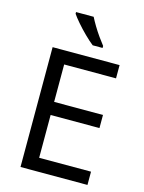

<svg xmlns="http://www.w3.org/2000/svg" viewBox="-137 -1024 830 1105"><g transform="rotate(15 278.0 -472.0)"><path d="M496 0H97V-714H496V-635H187V-412H478V-334H187V-79H496ZM280 -944Q291 -922 307.5 -894.5Q324 -867 342.5 -841Q361 -815 376 -796V-784H317Q294 -802 265 -830.5Q236 -859 211.5 -887.5Q187 -916 175 -934V-944Z"/></g></svg>

Font: Noto Sans Carian
Style: Regular
Weight: 400
Designer: Monotype Design Team
Foundry: Monotype Imaging Inc.
Version: Version 2.002; ttfautohint (v1.8.4.7-5d5b)